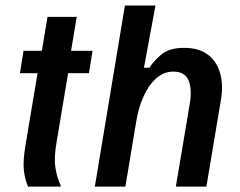

<svg xmlns="http://www.w3.org/2000/svg" viewBox="-20 -687 882 707"><path d="M83.3 0Q71.7 -26.7 67.9 -59.2Q64.2 -91.7 73.3 -149.2L118.3 -417.5H53.3L66.7 -500H134.2L155 -625H262.5L241.7 -500H320.8L307.5 -417.5H230.8L188.3 -163.3Q178.3 -105.8 184.2 -68.8Q190 -31.7 203.3 -5V0Z M329.2 0 440 -666.7H552.5L510 -437.5H530Q548.3 -465.8 577.1 -488.3Q605.8 -510.8 657.5 -510.8Q712.5 -510.8 745.4 -485.8Q778.3 -460.8 790.4 -418.3Q802.5 -375.8 794.2 -323.3L740 0H627.5L679.2 -307.5Q687.5 -359.2 674.2 -391.2Q660.8 -423.3 618.3 -423.3Q583.3 -423.3 555.4 -398.8Q527.5 -374.2 508.8 -332.5Q490 -290.8 481.7 -240L441.7 0Z"/></svg>

Font: Familjen Grotesk GF Medium
Style: Italic
Weight: 500
Designer: Anders Wikstroem, Jonas Baeckman, Matilda Gysing, Kristian Moeller
Foundry: Familjen STHML AB
Version: Version 2.000; Beta; Release 4; Build 6